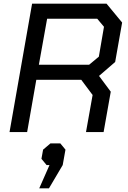

<svg xmlns="http://www.w3.org/2000/svg" viewBox="-20 -720 699 1047"><path d="M608 -382 520 -306 584 -220 545 0H449L485 -202L423 -285H178L128 0H32L155 -700H561L646 -597ZM547 -574 510 -618H237L192 -367H466L519 -411ZM250 180H234L206 146L215 96L255 62H309L337 96L322 180L247 307H194Z"/></svg>

Font: Chakra Petch Medium
Style: Italic
Weight: 500
Italic angle: -10°
Designer: Katatrad Aksorn Co.,Ltd.
Foundry: Cadson Demak Co.,Ltd.
Version: Version 1.000; ttfautohint (v1.6)